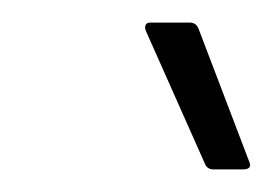

<svg xmlns="http://www.w3.org/2000/svg" viewBox="-20 -710 241 170"><path d="M169 -560Q163 -560 161 -566L109 -683Q108 -686 109 -688Q110 -690 113 -690H148Q154 -690 156 -684L201 -566Q203 -560 195 -560Z"/></svg>

Font: Sofia Sans Condensed Light
Style: Italic
Weight: 300
Italic angle: -9°
Version: Version 4.100